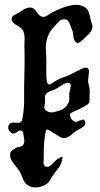

<svg xmlns="http://www.w3.org/2000/svg" viewBox="-20 -785 422 812"><path d="M170.9 -321.3Q182.6 -309.6 198.2 -309.6Q208 -309.6 234.4 -318.4Q257.8 -326.2 269.5 -350.6Q273.4 -357.4 273.4 -366.2Q273.4 -369.1 272.9 -375.5Q272.5 -381.8 272.5 -384.8Q272.5 -389.6 273.4 -392.6Q279.3 -418.9 279.3 -422.9Q279.3 -433.6 269.5 -434.6H265.6Q255.9 -434.6 237.8 -422.4Q219.7 -410.2 212.9 -407.2Q210.9 -406.2 195.3 -400.4Q179.7 -394.5 173.8 -386.7Q169.9 -379.9 169.9 -373Q169.9 -371.1 170.4 -365.2Q170.9 -359.4 170.9 -356.4Q170.9 -351.6 168.9 -343.3Q167 -335 167 -331.1Q167 -325.2 170.9 -321.3ZM249 -201.2Q240.2 -201.2 228.5 -209Q216.8 -216.8 212.9 -218.8Q208 -220.7 195.8 -229Q183.6 -237.3 179.7 -237.3Q175.8 -237.3 173.8 -231.4Q165 -189.5 165 -136.7V-119.1Q165 -115.2 164.6 -108.4Q164.1 -101.6 164.1 -97.7Q164.1 -85 172.9 -81.1Q178.7 -79.1 180.7 -79.1Q189.5 -79.1 204.1 -94.7Q218.8 -110.4 226.6 -114.3Q228.5 -115.2 233.4 -118.2Q246.1 -125 245.1 -120.1Q241.2 -99.6 236.3 -88.9Q231.4 -78.1 221.2 -66.4Q210.9 -54.7 207 -47.9Q204.1 -43.9 199.7 -36.1Q195.3 -28.3 192.9 -24.4Q190.4 -20.5 186 -15.1Q181.6 -9.8 176.3 -6.3Q170.9 -2.9 164.1 0Q145.5 7.8 130.9 7.8Q113.3 7.8 100.6 0Q89.8 -5.9 84 -14.6Q78.1 -23.4 73.2 -37.6Q68.4 -51.8 63.5 -59.6Q60.5 -65.4 41.5 -88.4Q22.5 -111.3 22.5 -127.9Q22.5 -128.9 22.9 -130.9Q23.4 -132.8 23.4 -134.8Q23.4 -138.7 24.4 -141.6Q25.4 -144.5 28.8 -147Q32.2 -149.4 34.2 -150.9Q36.1 -152.3 40.5 -155.3Q44.9 -158.2 46.9 -159.2Q50.8 -162.1 62 -164.1Q73.2 -166 77.1 -170.9Q83 -179.7 83 -189.5Q83 -193.4 81.5 -200.7Q80.1 -208 80.1 -210Q78.1 -228.5 72.3 -231.4Q68.4 -233.4 66.4 -233.4Q61.5 -233.4 51.3 -226.6Q41 -219.7 36.1 -219.7Q34.2 -219.7 30.3 -221.7Q14.6 -230.5 14.6 -246.1Q14.6 -252 17.6 -257.8Q22.5 -266.6 37.1 -266.6Q40 -266.6 46.4 -266.1Q52.7 -265.6 55.7 -265.6Q70.3 -265.6 73.2 -276.4Q82 -317.4 82 -356.4V-394.5V-417Q84 -495.1 84 -514.6Q84 -533.2 84 -549.8Q84 -566.4 83.5 -575.7Q83 -585 83 -586.9Q83 -593.8 83.5 -605.5Q84 -617.2 84 -622.1Q84 -640.6 78.1 -654.3Q73.2 -666 51.3 -677.7Q29.3 -689.5 29.3 -703.1Q29.3 -710.9 32.7 -715.3Q36.1 -719.7 47.9 -725.6Q59.6 -731.4 61.5 -732.4Q64.5 -734.4 72.3 -739.7Q80.1 -745.1 83.5 -747.1Q86.9 -749 93.8 -751Q100.6 -752.9 106.4 -752.9H110.4Q123 -752.9 135.7 -733.4Q148.4 -713.9 161.1 -713.9H165Q172.9 -713.9 184.6 -722.2Q196.3 -730.5 200.2 -732.4Q264.6 -764.6 302.7 -764.6Q324.2 -764.6 340.8 -752.9Q350.6 -746.1 354.5 -735.8Q358.4 -725.6 361.3 -710.9Q364.3 -696.3 368.2 -686.5Q371.1 -679.7 371.1 -672.9Q371.1 -668 369.1 -662.6Q367.2 -657.2 365.2 -653.3Q363.3 -649.4 357.9 -643.6Q352.5 -637.7 350.1 -635.3Q347.7 -632.8 340.8 -626.5Q334 -620.1 332 -618.2Q317.4 -603.5 308.6 -603.5Q304.7 -603.5 301.8 -606.4Q292 -613.3 290 -633.3Q288.1 -653.3 284.2 -660.2Q282.2 -664.1 277.3 -677.7Q272.5 -691.4 267.6 -697.3Q262.7 -703.1 253.9 -703.1H249Q241.2 -703.1 235.4 -699.2Q229.5 -695.3 220.2 -684.6Q210.9 -673.8 209 -671.9Q173.8 -636.7 173.8 -582Q173.8 -569.3 175.8 -534.2V-518.6V-469.7Q175.8 -427.7 188.5 -427.7Q193.4 -427.7 198.2 -431.6Q222.7 -449.2 245.1 -457Q267.6 -464.8 273.4 -467.8L321.3 -492.2Q335 -499 342.8 -499Q356.4 -499 356.4 -481.4Q356.4 -476.6 354.5 -463.9Q352.5 -451.2 352.5 -446.3Q352.5 -437.5 353.5 -434.6Q359.4 -414.1 359.4 -399.4Q359.4 -394.5 358.9 -380.4Q358.4 -366.2 358.4 -357.4Q358.4 -352.5 355.5 -348.6Q352.5 -344.7 349.6 -342.8Q346.7 -340.8 340.8 -337.4Q335 -334 333 -333Q320.3 -325.2 282.2 -308.6Q276.4 -305.7 276.4 -298.8Q276.4 -284.2 291 -273.4Q296.9 -269.5 299.8 -269.5Q304.7 -269.5 315.9 -274.4Q327.1 -279.3 331.1 -279.3Q335.9 -279.3 338.9 -273.4Q340.8 -267.6 340.8 -264.6Q340.8 -256.8 334 -251Q327.1 -245.1 314.5 -238.3Q301.8 -231.4 296.9 -227.5Q293.9 -225.6 286.1 -218.8Q278.3 -211.9 274.4 -209.5Q270.5 -207 263.7 -204.1Q256.8 -201.2 249 -201.2Z"/></svg>

Font: Isabella
Style: Medium
Weight: 500
Designer: John Stracke
Version: Version 001.202